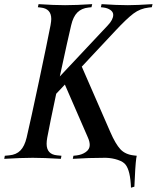

<svg xmlns="http://www.w3.org/2000/svg" viewBox="-20 -752 742 909"><path d="M475.1 -4.9Q399.9 -4.9 324.7 0L327.6 -14.6L341.8 -16.1Q367.7 -19 386.2 -32.2Q404.8 -45.4 404.8 -65.4Q404.8 -81.5 396.5 -100.1L287.1 -351.6L246.1 -308.1Q216.3 -168 203.6 -100.1Q200.7 -84 200.7 -71.3Q200.7 -21 250.5 -16.6L271 -14.6L268.1 0Q187 -4.9 134.8 -4.9Q81.5 -4.9 0 0L2.9 -14.6L23.9 -16.6Q57.1 -19.5 76.7 -39.6Q96.2 -59.6 106 -100.1Q125.5 -183.6 164.6 -367.7Q203.6 -551.8 219.2 -632.3Q222.7 -651.9 222.7 -662.1Q222.7 -711.4 172.4 -716.3L159.2 -717.8L162.6 -732.4Q235.8 -727.5 288.1 -727.5Q340.3 -727.5 416.5 -732.4L413.1 -717.8L398.9 -716.3Q366.2 -712.9 346.2 -692.9Q326.2 -672.9 316.9 -632.3Q303.2 -575.7 263.2 -390.1L490.7 -632.3Q516.1 -659.2 516.1 -681.6Q516.1 -695.3 502.9 -704.6Q489.7 -713.9 470.7 -716.3L457.5 -717.8L460.9 -732.4Q534.2 -727.5 585.4 -727.5Q626 -727.5 702.1 -732.4L698.7 -717.8L684.6 -716.3Q644 -711.9 612.1 -688Q580.1 -664.1 525.9 -606L367.2 -436.5L502.4 -126.5Q526.9 -70.3 550 -45.4Q573.2 -20.5 614.3 -16.1L627.4 -14.6L625 -2Q620.1 34.7 616.2 131.8L600.1 136.7Q597.2 56.6 574.7 27.8Q564 13.7 537.8 4.9Q511.7 -3.9 481.9 -4.9Z"/></svg>

Font: Flanker
Style: Italic
Weight: 400
Italic angle: -12°
Designer: Flanker
Version: Version 2.027